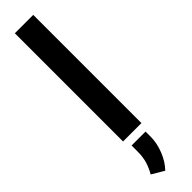

<svg xmlns="http://www.w3.org/2000/svg" viewBox="-344 -722 941 941"><g transform="rotate(-45 126.5 -251.0)"><path d="M190.4 -750V0H63V-750ZM175.3 43.5V79.1Q175.3 123.5 156.7 170.2Q138.2 216.8 107.9 247.6L44.4 210Q60.1 183.1 69.3 153.8Q78.6 124.5 78.6 85V43.5Z"/></g></svg>

Font: Roboto SemiCondensed SemiBold
Style: Regular
Weight: 600
Width: 4
Designer: Christian Robertson
Foundry: Google
Version: Version 3.009; 2024